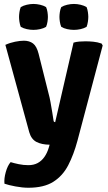

<svg xmlns="http://www.w3.org/2000/svg" viewBox="-20 -708 533 948"><path d="M362.5 -13.5Q344 55.5 316.8 108Q289.5 160.5 243 189.8Q196.5 219 120 219Q91 219 56.5 212.5Q22 206 2 199Q-0.5 173.5 8.5 141.5Q17.5 109.5 32.5 92.5Q48 97.5 72 102.5Q96 107.5 120 107.5Q146.5 107.5 166 97Q185.5 86.5 199.2 67Q213 47.5 221 20.5L225 6.5Q185.5 6 160 -7.2Q134.5 -20.5 124.5 -55L6.5 -486.5Q29.5 -497 54.5 -502Q79.5 -507 98 -507Q125 -507 143 -493.5Q161 -480 170.5 -443L220 -245.5Q225 -228 229.5 -203Q234 -178 238 -153.5Q242 -129 244.5 -112Q245.5 -105 252.5 -105L343 -497.5Q355.5 -501.5 371.8 -502.8Q388 -504 402 -504Q421 -504 441.2 -502Q461.5 -500 481.5 -493L487 -483.5ZM74 -624.5Q74 -634.5 76 -648.2Q78 -662 82.5 -673Q95 -680.5 112.2 -684.5Q129.5 -688.5 145 -688.5Q161 -688.5 178.2 -684.5Q195.5 -680.5 207.5 -673Q212.5 -662 214.5 -648.2Q216.5 -634.5 216.5 -624.5Q216.5 -614.5 214.5 -600.8Q212.5 -587 207.5 -575.5Q195.5 -568 178.2 -564.2Q161 -560.5 145 -560.5Q129.5 -560.5 112.2 -564.2Q95 -568 82.5 -575.5Q78 -587 76 -600.8Q74 -614.5 74 -624.5ZM273.5 -624.5Q273.5 -634.5 275.5 -648.2Q277.5 -662 282.5 -673Q294.5 -680.5 311.8 -684.5Q329 -688.5 345 -688.5Q361 -688.5 378 -684.5Q395 -680.5 407.5 -673Q412 -662 414 -648.2Q416 -634.5 416 -624.5Q416 -614.5 414 -600.8Q412 -587 407.5 -575.5Q395 -568 378 -564.2Q361 -560.5 345 -560.5Q329 -560.5 311.8 -564.2Q294.5 -568 282.5 -575.5Q277.5 -587 275.5 -600.8Q273.5 -614.5 273.5 -624.5Z"/></svg>

Font: Signika Negative Light
Style: Bold
Weight: 700
Version: Version 2.001